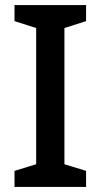

<svg xmlns="http://www.w3.org/2000/svg" viewBox="-20 -734 396 754"><path d="M318 0V-63L233 -89V-624L318 -651V-714H37V-651L122 -624V-89L37 -63V0Z"/></svg>

Font: Noto Sans Balinese Medium
Style: Regular
Weight: 500
Designer: Aditya Bayu, David Williams
Foundry: David Williams
Version: Version 2.005